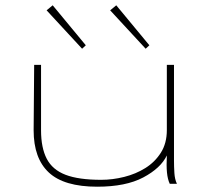

<svg xmlns="http://www.w3.org/2000/svg" viewBox="-20 -694 790 725"><path d="M347 11Q222 11 164.5 -42.5Q107 -96 107 -202L109 -449H135V-202Q135 -136 156.5 -94.5Q178 -53 227.5 -34Q277 -15 362 -15Q405 -15 449 -26Q493 -37 529 -59.5Q565 -82 587.5 -117.5Q610 -153 610 -203V-449H637V-87Q637 -64 638.5 -40.5Q640 -17 648 0H621Q613 -17 610.5 -42.5Q608 -68 610 -107Q587 -59 521 -24Q455 11 347 11ZM290 -510 156 -655 179 -674 304 -523ZM530 -510 396 -655 419 -674 544 -523Z"/></svg>

Font: Inconsolata ExtraExpanded ExtraLight
Style: Regular
Weight: 200
Width: 8
Monospace: yes
Designer: Raph Levien, Cyreal, Brenton Simpson
Foundry: Raph Levien, Cyreal, Google
Version: Version 3.100; ttfautohint (v1.8.4.7-5d5b)